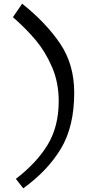

<svg xmlns="http://www.w3.org/2000/svg" viewBox="-20 -800 522 1040"><path d="M298 -252Q298 -115 238.5 -16.5Q179 82 66 169L106 220Q237 126 309.5 6Q382 -114 382 -298Q382 -452 305 -565Q228 -678 100 -780L50 -707Q121 -645 173.5 -582.5Q226 -520 262 -436.5Q298 -353 298 -252Z"/></svg>

Font: TMT Limkin
Style: Regular
Weight: 400
Designer: Gabriel Drozdov
Version: Version 1.000;Glyphs 3.1.2 (3151)